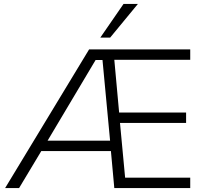

<svg xmlns="http://www.w3.org/2000/svg" viewBox="-20 -956 1041 976"><path d="M6 0 433 -705H947V-652H538L559 -675L587 -368L570 -384H926V-331H578L589 -341L618 -32L609 -53H947V0H561L543 -197L568 -188H177L200 -205L77 0ZM466 -651 213 -226 204 -241H549L541 -226L501 -651ZM490 -765 608 -936H681L540 -765Z"/></svg>

Font: Mulish ExtraLight Light
Style: Regular
Weight: 300
Version: Version 3.603